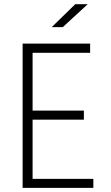

<svg xmlns="http://www.w3.org/2000/svg" viewBox="-20 -912 540 932"><path d="M89.8 -700.2H417.5V-655.8H138.2V-375H387.2V-331.1H138.2V-43.9H433.1V0H89.8ZM345.2 -891.6H405.8L284.7 -780.3H231Z"/></svg>

Font: DavidDev Light
Style: Regular
Weight: 300
Designer: David.dev
Foundry: David.dev
Version: Version 1.001;FEAKit 1.0